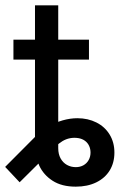

<svg xmlns="http://www.w3.org/2000/svg" viewBox="-41 -696 470 726"><path d="M91.3 -675.8H179.2V-194.3H91.3ZM9.8 -545.9H295.4V-470.7H9.8ZM91.3 -145.5V-312.5H179.2V-135.7Q179.2 -113.3 188.2 -96.9Q197.3 -80.6 212.4 -72.3Q227.5 -64 245.6 -64Q261.7 -64 274.4 -71Q287.1 -78.1 294.2 -90.8Q301.3 -103.5 301.3 -119.1Q301.3 -132.8 295.9 -144.5Q290.5 -156.2 280 -163.8Q269.5 -171.4 254.9 -173.8Q238.8 -176.3 223.6 -173.3Q208.5 -170.4 194.8 -162.1Q181.2 -153.8 168.5 -141.1L33.2 -6.8L-21.5 -64.9L92.3 -179.2Q114.7 -201.7 141.4 -217.3Q168 -232.9 196.3 -241Q224.6 -249 251.5 -249Q291.5 -249 323.5 -232.9Q355.5 -216.8 373.5 -187.3Q391.6 -157.7 391.6 -119.1Q391.6 -80.6 373.8 -51.5Q356 -22.5 322.8 -6.3Q289.6 9.8 245.6 9.8Q192.4 9.8 158 -12.5Q123.5 -34.7 107.4 -69.8Q91.3 -105 91.3 -145.5Z"/></svg>

Font: Raveo Variable
Style: Regular
Weight: 400
Designer: Jakub Foglar, Rasmus Andersson (Inter)
Foundry: Jakubfoglar.com
Version: Version 1.000;Glyphs 3.2.3 (3260)